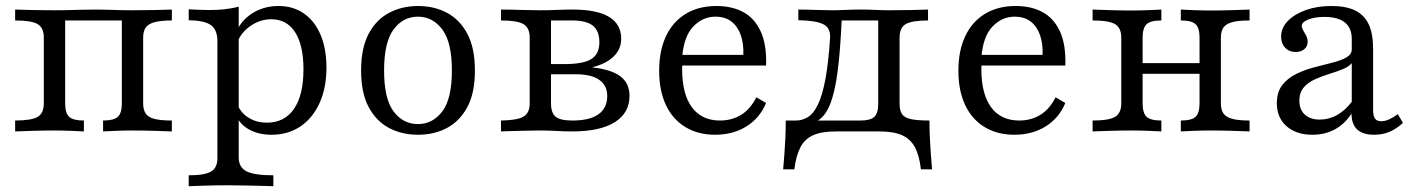

<svg xmlns="http://www.w3.org/2000/svg" viewBox="-20 -447 4801 653"><path d="M31.5 0V-37.1Q87.1 -37.1 108.1 -49.6Q129 -62.1 129 -95.2V-319.4Q129 -352.4 108.1 -364.9Q87.1 -377.4 31.5 -377.4V-414.5Q50.8 -413.7 89.5 -412.9Q128.2 -412.1 163.7 -412.1Q187.9 -412.1 208.1 -412.5Q228.2 -412.9 250.8 -413.7Q273.4 -414.5 304 -414.5Q333.9 -414.5 353.2 -413.7Q372.6 -412.9 390.3 -412.5Q408.1 -412.1 431.5 -412.1Q468.5 -412.1 506.9 -412.9Q545.2 -413.7 564.5 -414.5V-377.4Q528.2 -377.4 506.5 -371.8Q484.7 -366.1 475.8 -353.6Q466.9 -341.1 466.9 -319.4V-95.2Q466.9 -73.4 475.8 -60.5Q484.7 -47.6 506.5 -42.3Q528.2 -37.1 564.5 -37.1V0Q545.2 -0.8 506.9 -2Q468.5 -3.2 431.5 -3.2Q402.4 -3.2 373.8 -2Q345.2 -0.8 330.6 0V-37.1Q366.9 -37.1 380.6 -49.6Q394.4 -62.1 394.4 -95.2V-381.5L399.2 -377.4H197.6L201.6 -381.5V-95.2Q201.6 -62.1 215.3 -49.6Q229 -37.1 265.3 -37.1V0Q250.8 -0.8 222.2 -2Q193.5 -3.2 163.7 -3.2Q128.2 -3.2 89.5 -2Q50.8 -0.8 31.5 0Z M621.8 186.3V149.2Q676.6 149.2 698 136.3Q719.4 123.4 719.4 91.1V-307.3Q719.4 -346 697.2 -361.7Q675 -377.4 621.8 -378.2V-415.3Q637.9 -414.5 655.6 -413.7Q673.4 -412.9 692.7 -412.9Q748.4 -412.9 791.9 -424.2V88.7Q791.9 121.8 818.1 135.5Q844.4 149.2 909.7 149.2V186.3Q895.2 185.5 869.8 185.1Q844.4 184.7 814.5 183.9Q784.7 183.1 756.5 183.1Q716.1 183.1 678.6 184.3Q641.1 185.5 621.8 186.3ZM903.2 11.3Q859.7 11.3 827.4 -6.5Q795.2 -24.2 783.1 -54.8L789.5 -87.1Q801.6 -60.5 827.8 -45.2Q854 -29.8 887.9 -29.8Q947.6 -29.8 979.8 -76.6Q1012.1 -123.4 1012.1 -211.3Q1012.1 -292.7 983.9 -337.1Q955.6 -381.5 902.4 -381.5Q864.5 -381.5 831.5 -358.5Q798.4 -335.5 785.5 -299.2L780.6 -326.6Q792.7 -371 833.5 -398.8Q874.2 -426.6 927.4 -426.6Q977.4 -426.6 1014.1 -400.8Q1050.8 -375 1070.6 -327.8Q1090.3 -280.6 1090.3 -216.9Q1090.3 -148.4 1066.9 -96.8Q1043.5 -45.2 1001.6 -16.9Q959.7 11.3 903.2 11.3Z M1401.6 11.3Q1346.8 11.3 1303.2 -11.7Q1259.7 -34.7 1233.9 -82.7Q1208.1 -130.6 1208.1 -207.3Q1208.1 -283.9 1233.9 -332.3Q1259.7 -380.6 1303.6 -403.6Q1347.6 -426.6 1401.6 -426.6Q1456.5 -426.6 1500 -403.6Q1543.5 -380.6 1569.4 -332.3Q1595.2 -283.9 1595.2 -207.3Q1595.2 -130.6 1569.4 -82.7Q1543.5 -34.7 1500 -11.7Q1456.5 11.3 1401.6 11.3ZM1401.6 -25Q1451.6 -25 1484.3 -68.1Q1516.9 -111.3 1516.9 -207.3Q1516.9 -303.2 1484.3 -346.8Q1451.6 -390.3 1401.6 -390.3Q1350.8 -390.3 1318.5 -346.8Q1286.3 -303.2 1286.3 -207.3Q1286.3 -111.3 1318.5 -68.1Q1350.8 -25 1401.6 -25Z M1683.9 0V-37.1Q1739.5 -37.9 1760.5 -50.4Q1781.5 -62.9 1781.5 -95.2V-319.4Q1781.5 -352.4 1760.5 -364.9Q1739.5 -377.4 1683.9 -377.4V-414.5Q1696.8 -414.5 1718.5 -414.1Q1740.3 -413.7 1765.7 -412.9Q1791.1 -412.1 1815.3 -412.1Q1846 -412.1 1873.8 -413.3Q1901.6 -414.5 1926.6 -414.5Q2010.5 -414.5 2051.6 -389.5Q2092.7 -364.5 2092.7 -315.3Q2092.7 -279.8 2066.9 -254.8Q2041.1 -229.8 1995.2 -218.5V-217.7Q2059.7 -210.5 2090.3 -187.1Q2121 -163.7 2121 -121Q2121 -62.9 2071 -31.5Q2021 0 1926.6 0Q1900.8 0 1873 -1.6Q1845.2 -3.2 1814.5 -3.2Q1791.1 -3.2 1765.7 -2.4Q1740.3 -1.6 1718.5 -1.2Q1696.8 -0.8 1683.9 0ZM1926.6 -37.1Q1986.3 -37.1 2015.7 -58.5Q2045.2 -79.8 2045.2 -120.2Q2045.2 -156.5 2018.1 -175.4Q1991.1 -194.4 1938.7 -194.4H1829V-229H1898.4Q1964.5 -229 1991.5 -246.4Q2018.5 -263.7 2018.5 -303.2Q2018.5 -341.9 1996.4 -359.7Q1974.2 -377.4 1925.8 -377.4H1846.8L1854 -383.1V-95.2Q1854 -62.9 1869.8 -50Q1885.5 -37.1 1926.6 -37.1Z M2412.1 11.3Q2354 11.3 2310.9 -14.9Q2267.7 -41.1 2244.8 -89.9Q2221.8 -138.7 2221.8 -206.5Q2221.8 -274.2 2244.8 -323.4Q2267.7 -372.6 2311.7 -399.6Q2355.6 -426.6 2416.9 -426.6Q2469.4 -426.6 2507.7 -406Q2546 -385.5 2566.9 -340.7Q2587.9 -296 2585.5 -224.2H2268.5L2267.7 -260.5H2508.1Q2509.7 -297.6 2499.6 -327Q2489.5 -356.5 2468.1 -373.4Q2446.8 -390.3 2412.9 -390.3Q2370.2 -390.3 2337.9 -356.9Q2305.6 -323.4 2300 -251.6L2301.6 -249.2Q2300.8 -241.1 2300.4 -231.5Q2300 -221.8 2300 -211.3Q2300 -127.4 2333.1 -82.3Q2366.1 -37.1 2429 -37.1Q2468.5 -37.1 2500 -56Q2531.5 -75 2552.4 -116.1L2585.5 -96.8Q2564.5 -46 2519 -17.3Q2473.4 11.3 2412.1 11.3Z M2643.5 129Q2646 101.6 2648 74.2Q2650 46.8 2651.2 19Q2652.4 -8.9 2652.4 -37.1H2906.5Q2939.5 -37.1 2953.2 -49.2Q2966.9 -61.3 2966.9 -95.2V-380.6L2970.2 -377.4H2837.1L2842.7 -381.5Q2838.7 -293.5 2832.3 -233.5Q2825.8 -173.4 2816.5 -135.5Q2807.3 -97.6 2795.6 -75.8Q2783.9 -54 2770.2 -43.1Q2756.5 -32.3 2740.3 -27.4L2687.1 -37.1Q2708.9 -37.1 2727.8 -48.8Q2746.8 -60.5 2761.7 -91.1Q2776.6 -121.8 2787.1 -177Q2797.6 -232.3 2803.2 -319.4Q2804.8 -353.2 2778.6 -365.3Q2752.4 -377.4 2695.2 -378.2V-414.5Q2708.1 -414.5 2726.6 -414.1Q2745.2 -413.7 2766.9 -412.9Q2788.7 -412.1 2810.5 -412.1Q2830.6 -412.1 2855.2 -413.3Q2879.8 -414.5 2907.3 -414.5Q2935.5 -414.5 2958.5 -413.3Q2981.5 -412.1 3004 -412.1Q3041.9 -412.1 3079.8 -412.9Q3117.7 -413.7 3136.3 -414.5V-377.4Q3082.3 -377.4 3060.9 -365.3Q3039.5 -353.2 3039.5 -319.4V-95.2Q3039.5 -71.8 3047.6 -59.3Q3055.6 -46.8 3077.8 -41.9Q3100 -37.1 3141.1 -37.1Q3141.1 -8.9 3142.3 19Q3143.5 46.8 3145.6 74.2Q3147.6 101.6 3150 129H3112.1Q3106.5 80.6 3091.1 52.8Q3075.8 25 3047.2 12.5Q3018.5 0 2970.2 0H2823.4Q2775 0 2746.4 12.5Q2717.7 25 2702.8 52.8Q2687.9 80.6 2681.5 129Z M3429.8 11.3Q3371.8 11.3 3328.6 -14.9Q3285.5 -41.1 3262.5 -89.9Q3239.5 -138.7 3239.5 -206.5Q3239.5 -274.2 3262.5 -323.4Q3285.5 -372.6 3329.4 -399.6Q3373.4 -426.6 3434.7 -426.6Q3487.1 -426.6 3525.4 -406Q3563.7 -385.5 3584.7 -340.7Q3605.6 -296 3603.2 -224.2H3286.3L3285.5 -260.5H3525.8Q3527.4 -297.6 3517.3 -327Q3507.3 -356.5 3485.9 -373.4Q3464.5 -390.3 3430.6 -390.3Q3387.9 -390.3 3355.6 -356.9Q3323.4 -323.4 3317.7 -251.6L3319.4 -249.2Q3318.5 -241.1 3318.1 -231.5Q3317.7 -221.8 3317.7 -211.3Q3317.7 -127.4 3350.8 -82.3Q3383.9 -37.1 3446.8 -37.1Q3486.3 -37.1 3517.7 -56Q3549.2 -75 3570.2 -116.1L3603.2 -96.8Q3582.3 -46 3536.7 -17.3Q3491.1 11.3 3429.8 11.3Z M3996 0V-37.1Q4033.1 -37.1 4046.4 -50Q4059.7 -62.9 4059.7 -95.2V-319.4Q4059.7 -351.6 4046.4 -364.5Q4033.1 -377.4 3996 -377.4V-414.5Q4010.5 -413.7 4039.1 -412.5Q4067.7 -411.3 4096.8 -411.3Q4133.9 -411.3 4172.2 -412.5Q4210.5 -413.7 4229.8 -414.5V-377.4Q4192.7 -377.4 4171.4 -371.8Q4150 -366.1 4141.1 -353.6Q4132.3 -341.1 4132.3 -319.4V-95.2Q4132.3 -73.4 4141.1 -60.9Q4150 -48.4 4171.4 -42.7Q4192.7 -37.1 4229.8 -37.1V0Q4210.5 -0.8 4172.2 -2Q4133.9 -3.2 4096.8 -3.2Q4067.7 -3.2 4039.1 -2Q4010.5 -0.8 3996 0ZM3696 0V-37.1Q3752.4 -37.1 3773 -50Q3793.5 -62.9 3793.5 -95.2V-319.4Q3793.5 -351.6 3773 -364.5Q3752.4 -377.4 3696 -377.4V-414.5Q3715.3 -413.7 3754 -412.5Q3792.7 -411.3 3828.2 -411.3Q3858.1 -411.3 3886.7 -412.5Q3915.3 -413.7 3929.8 -414.5V-377.4Q3892.7 -377.4 3879.4 -364.5Q3866.1 -351.6 3866.1 -319.4V-95.2Q3866.1 -62.9 3879.4 -50Q3892.7 -37.1 3929.8 -37.1V0Q3915.3 -0.8 3886.7 -2Q3858.1 -3.2 3828.2 -3.2Q3792.7 -3.2 3754 -2Q3715.3 -0.8 3696 0ZM3839.5 -196V-232.3H4086.3V-196Z M4443.5 11.3Q4388.7 11.3 4355.6 -17.7Q4322.6 -46.8 4322.6 -96Q4322.6 -133.9 4341.1 -157.7Q4359.7 -181.5 4388.7 -195.6Q4417.7 -209.7 4450 -218.1Q4482.3 -226.6 4511.3 -233.9Q4540.3 -241.1 4558.9 -251.6Q4577.4 -262.1 4577.4 -279V-314.5Q4577.4 -351.6 4554 -370.6Q4530.6 -389.5 4483.9 -389.5Q4451.6 -389.5 4429.4 -380.6Q4407.3 -371.8 4407.3 -358.9Q4407.3 -352.4 4412.1 -344Q4416.9 -335.5 4422.2 -325.8Q4427.4 -316.1 4427.4 -304.8Q4427.4 -289.5 4416.1 -279.8Q4404.8 -270.2 4386.3 -270.2Q4364.5 -270.2 4350.8 -284.7Q4337.1 -299.2 4337.1 -322.6Q4337.1 -352.4 4360.1 -375.8Q4383.1 -399.2 4421.4 -412.9Q4459.7 -426.6 4508.1 -426.6Q4558.1 -426.6 4589.1 -411.3Q4620.2 -396 4635.1 -364.1Q4650 -332.3 4650 -280.6V-72.6Q4650 -52.4 4656.5 -43.5Q4662.9 -34.7 4677.4 -34.7Q4691.1 -34.7 4705.6 -41.5Q4720.2 -48.4 4733.9 -58.9L4751.6 -29Q4730.6 -9.7 4706.9 0.8Q4683.1 11.3 4653.2 11.3Q4576.6 11.3 4576.6 -60.5Q4553.2 -25 4519.8 -6.9Q4486.3 11.3 4443.5 11.3ZM4468.5 -40.3Q4500 -40.3 4527.8 -56Q4555.6 -71.8 4577.4 -100.8V-232.3Q4567.7 -220.2 4546.8 -211.7Q4525.8 -203.2 4500.8 -195.6Q4475.8 -187.9 4452.4 -177.4Q4429 -166.9 4414.1 -149.6Q4399.2 -132.3 4399.2 -104.8Q4399.2 -74.2 4417.7 -57.3Q4436.3 -40.3 4468.5 -40.3Z"/></svg>

Font: Playfair 9pt Light
Style: Regular
Weight: 300
Designer: Claus Eggers Sørensen
Foundry: Claus Eggers Sørensen
Version: Version 2.001;gftools[0.9.30]